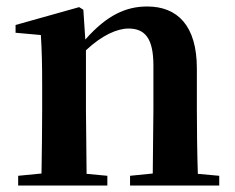

<svg xmlns="http://www.w3.org/2000/svg" viewBox="-20 -572 725 592"><path d="M450 0H656V-30L590 -36C588 -93 587 -177 587 -235V-361C587 -493 527 -552 434 -552C369 -552 310 -526 243 -450L237 -542L224 -550L28 -495V-471L106 -464C109 -415 110 -376 110 -310V-235C110 -180 109 -94 108 -37L36 -30V0H311V-30L247 -36L245 -235V-417C295 -464 342 -484 376 -484C427 -484 453 -454 453 -370V-235L451 -37L381 -30V0Z"/></svg>

Font: Noto Serif CJK KR
Style: Bold
Weight: 700
Designer: Ryoko NISHIZUKA 西塚涼子 (kana & ideographs); Frank Grießhammer (Latin, Greek & Cyrillic); Wenlong ZHANG 张文龙 (bopomofo); San
Foundry: Adobe
Version: Version 2.001;hotconv 1.1.0;makeotfexe 2.6.0